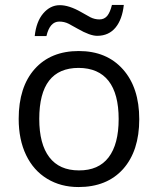

<svg xmlns="http://www.w3.org/2000/svg" viewBox="-20 -753 644 783"><path d="M300.8 -476.1Q140.1 -476.1 140.1 -268.1Q140.1 -165.5 181.2 -111.8Q222.2 -58.1 301.8 -58.1Q381.8 -57.6 422.9 -111.3Q463.9 -165 463.9 -267.6Q463.9 -370.1 422.9 -422.9Q381.8 -475.6 300.8 -476.1ZM481.9 -63.5Q416 9.8 299.8 9.8Q228 9.8 172.4 -23.9Q116.7 -57.6 86.4 -120.6Q56.2 -183.6 56.2 -268.1Q56.2 -398.4 121.6 -471.7Q187 -544.9 301.3 -544.9Q415 -544.9 481.4 -470.2Q547.9 -395.5 547.9 -266.6Q547.9 -137.7 481.9 -63.5ZM377.4 -606.9Q347.7 -606.4 296.9 -635.7Q277.3 -646.5 259.8 -656.2Q242.2 -665 221.7 -665Q183.1 -665 169.4 -606H121.6Q127.9 -665 156.2 -698.2Q184.6 -731.4 222.7 -731.9Q261.2 -732.4 312 -703.1Q331.1 -692.4 348.6 -682.6Q366.2 -673.8 385.7 -673.8Q405.3 -673.8 417.5 -688.5Q429.2 -703.1 436.5 -732.9H484.9Q478.5 -673.8 451.2 -640.6Q423.8 -607.4 377.4 -606.9Z"/></svg>

Font: OpenSans-Regular
Style: Regular
Weight: 400
Foundry: Ascender Corporation
Version: Version 1.10